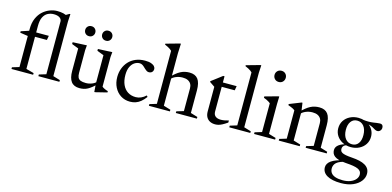

<svg xmlns="http://www.w3.org/2000/svg" viewBox="-84 -1230 4099 2007"><g transform="rotate(15 1966.0 -226.0)"><path d="M179 -41 263 -18V0H28.5V-18L104 -41V-451.5Q104 -520 125.8 -569Q147.5 -618 182.2 -648.8Q217 -679.5 257.2 -694.2Q297.5 -709 334.5 -709Q372.5 -709 402.2 -702Q432 -695 453 -679L405 -677L465.5 -713H475L470.5 -632.5V-41L547 -18V0H319.5V-18L395 -41V-615.5Q392.5 -639.5 370 -653.5Q347.5 -667.5 308.5 -667.5Q274 -667.5 244.5 -652.2Q215 -637 197 -602Q179 -567 179 -506.5ZM316 -435.5 307.5 -388.5H124.5L104.5 -377L19 -390V-405.5L111.5 -436L135 -435.5Z M721.5 -143Q721.5 -112 730.2 -93.8Q739 -75.5 759.8 -67.2Q780.5 -59 816 -59Q850.5 -59 882.8 -72Q915 -85 928.5 -104.5L946.5 -86Q920 -59 897.5 -40.5Q875 -22 854.2 -10.8Q833.5 0.5 812 5.2Q790.5 10 766 10Q704.5 10 675.5 -28.5Q646.5 -67 646.5 -144V-387.5L573.5 -416V-435.5L726 -442.5L721.5 -388.5ZM927 8.5 920 -83V-387.5L847 -416V-435.5L1001 -442.5L996 -388.5V-68Q1000.5 -63 1008.2 -58.5Q1016 -54 1025.2 -49.5Q1034.5 -45 1043.8 -41.8Q1053 -38.5 1061 -37V-22.5L936 8.5ZM722 -540.5Q697.5 -540.5 682.2 -556.2Q667 -572 667 -594.5Q667 -617 682.2 -632.8Q697.5 -648.5 722 -648.5Q746 -648.5 761.2 -632.8Q776.5 -617 776.5 -594.5Q776.5 -572 761.2 -556.2Q746 -540.5 722 -540.5ZM905 -540.5Q881 -540.5 865.8 -556.2Q850.5 -572 850.5 -594.5Q850.5 -617 865.8 -632.8Q881 -648.5 905 -648.5Q929.5 -648.5 944.8 -632.8Q960 -617 960 -594.5Q960 -572 944.8 -556.2Q929.5 -540.5 905 -540.5Z M1356.5 -445.5Q1398 -445.5 1423 -436.2Q1448 -427 1459.2 -413Q1470.5 -399 1470.5 -385.5Q1470.5 -371.5 1464.8 -360.8Q1459 -350 1448.2 -344.2Q1437.5 -338.5 1424 -338.5Q1410.5 -338.5 1399.5 -345.2Q1388.5 -352 1378.2 -361.8Q1368 -371.5 1357.8 -381.2Q1347.5 -391 1335.2 -397.8Q1323 -404.5 1308 -404.5Q1279.5 -404.5 1253.5 -387.8Q1227.5 -371 1211 -336.2Q1194.5 -301.5 1194.5 -248.5Q1194.5 -187 1214.5 -142.8Q1234.5 -98.5 1271.2 -75Q1308 -51.5 1358.5 -51.5Q1387 -51.5 1414.5 -63.5Q1442 -75.5 1466.5 -98.5L1478 -85.5Q1453.5 -52.5 1428 -31.2Q1402.5 -10 1373.8 0Q1345 10 1312 10Q1255 10 1211.2 -18Q1167.5 -46 1142.8 -94.8Q1118 -143.5 1118 -206Q1118 -255 1134 -298.2Q1150 -341.5 1180.2 -374.5Q1210.5 -407.5 1255 -426.5Q1299.5 -445.5 1356.5 -445.5Z M1807 -18 1883.5 -41V-287Q1883.5 -314.5 1872 -334.5Q1860.5 -354.5 1838 -365.5Q1815.5 -376.5 1782 -376.5Q1742.5 -376.5 1708.5 -362Q1674.5 -347.5 1660.5 -328L1642.5 -343.5Q1670.5 -372 1694.8 -391.8Q1719 -411.5 1741.8 -423.2Q1764.5 -435 1788 -440.2Q1811.5 -445.5 1837.5 -445.5Q1899.5 -445.5 1929.2 -406.8Q1959 -368 1959 -284V-41L2035 -18V0H1807ZM1743 0H1515.5V-18L1591 -41V-614.5Q1584.5 -622 1574 -629.5Q1563.5 -637 1548.2 -645.2Q1533 -653.5 1513.5 -661.5V-671.5L1661.5 -713H1671L1666.5 -607.5V-41L1743 -18Z M2199.5 -121Q2199.5 -87.5 2220 -70.5Q2240.5 -53.5 2278 -53.5Q2296 -53.5 2317 -57Q2338 -60.5 2363 -68V-45.5Q2332 -24 2309.5 -12.2Q2287 -0.5 2269 4Q2251 8.5 2233.5 8.5Q2201 8.5 2176.5 -4Q2152 -16.5 2138.2 -41.2Q2124.5 -66 2124.5 -102.5V-368.5L2069.5 -406V-415Q2079.5 -422.5 2090.2 -430.5Q2101 -438.5 2112.2 -447Q2123.5 -455.5 2135.2 -464.5Q2147 -473.5 2159.5 -483Q2172 -492.5 2185 -502.5H2199.5V-420ZM2170.5 -388.5V-435.5H2348.5L2340.5 -388.5Z M2536.5 -41 2613 -18V0H2385.5V-18L2461 -41V-614.5Q2454.5 -622 2444 -629.5Q2433.5 -637 2418.2 -645.2Q2403 -653.5 2383.5 -661.5V-671.5L2531.5 -713H2541L2536.5 -632.5Z M2761.5 -591.5Q2734.5 -591.5 2717.5 -609.2Q2700.5 -627 2700.5 -652.5Q2700.5 -677.5 2717.5 -695Q2734.5 -712.5 2761.5 -712.5Q2788.5 -712.5 2805.2 -695Q2822 -677.5 2822 -652.5Q2822 -627 2805.2 -609.2Q2788.5 -591.5 2761.5 -591.5ZM2807 -446 2804.5 -363.5V-41L2881.5 -18V0H2654V-18L2729.5 -41V-352.5Q2724 -358 2712.2 -365.2Q2700.5 -372.5 2685.8 -379.8Q2671 -387 2655.5 -392V-407L2799 -446Z M3071.5 -354V-41L3148 -18V0H2921V-18L2996.5 -41V-347Q2988.5 -355 2972.5 -363.2Q2956.5 -371.5 2922.5 -383.5V-396L3048.5 -446H3058ZM3212 -18 3288.5 -41V-287Q3288.5 -314.5 3277 -334.5Q3265.5 -354.5 3243 -365.5Q3220.5 -376.5 3187 -376.5Q3147.5 -376.5 3113.8 -362Q3080 -347.5 3065.5 -328L3047.5 -343.5Q3075.5 -372 3099.8 -391.8Q3124 -411.5 3146.8 -423.2Q3169.5 -435 3193 -440.2Q3216.5 -445.5 3242.5 -445.5Q3304.5 -445.5 3334.2 -406.8Q3364 -368 3364 -284V-41L3440 -18V0H3212Z M3661.5 261.5Q3613 261.5 3575 253.5Q3537 245.5 3511 230.2Q3485 215 3471.8 193.5Q3458.5 172 3458.5 144Q3458.5 124 3468.8 106Q3479 88 3501.2 72.2Q3523.5 56.5 3558 43.8Q3592.5 31 3641.5 20.5H3667.5V32.5Q3615.5 41 3585.8 56.2Q3556 71.5 3543.5 92Q3531 112.5 3531 137Q3531 165.5 3546.2 186Q3561.5 206.5 3593 217.2Q3624.5 228 3672.5 228Q3720.5 228 3756 214Q3791.5 200 3811.2 176.2Q3831 152.5 3831 125Q3831 105 3821.8 91.2Q3812.5 77.5 3792.2 68.2Q3772 59 3739 53.5Q3706 48 3658 45Q3611 41.5 3581 32.8Q3551 24 3534 10.8Q3517 -2.5 3510.2 -19Q3503.5 -35.5 3503.5 -54Q3503.5 -88.5 3535.2 -112.2Q3567 -136 3621 -147.5L3633 -138.5Q3605 -135 3590.5 -121.5Q3576 -108 3576 -86.5Q3576 -74.5 3580.5 -64.5Q3585 -54.5 3598 -47Q3611 -39.5 3637.2 -34.2Q3663.5 -29 3707 -26Q3752 -23 3788 -14.8Q3824 -6.5 3849.5 8.2Q3875 23 3888.5 45Q3902 67 3902 98.5Q3902 140.5 3873.2 177.8Q3844.5 215 3790.8 238.2Q3737 261.5 3661.5 261.5ZM3665 -128.5Q3615.5 -128.5 3575.2 -149Q3535 -169.5 3511.5 -205.2Q3488 -241 3488 -286.5Q3488 -333.5 3511.5 -369.2Q3535 -405 3575.2 -425.2Q3615.5 -445.5 3665 -445.5Q3702.5 -445.5 3734.8 -434Q3767 -422.5 3791.2 -401Q3815.5 -379.5 3829 -350.8Q3842.5 -322 3842.5 -287.5Q3842.5 -241 3819 -205Q3795.5 -169 3755.2 -148.8Q3715 -128.5 3665 -128.5ZM3670.5 -160.5Q3714 -161 3738 -194.2Q3762 -227.5 3761 -284.5Q3760 -345 3732.5 -379.8Q3705 -414.5 3659.5 -414Q3617 -413.5 3592.8 -380.5Q3568.5 -347.5 3569 -290Q3570 -230 3597.5 -195Q3625 -160 3670.5 -160.5ZM3727 -412 3710.5 -439Q3746.5 -434 3774.5 -434.2Q3802.5 -434.5 3824.5 -437.5Q3846.5 -440.5 3864.5 -443.5Q3882.5 -446.5 3898.5 -446.5Q3915 -446.5 3923.8 -437.2Q3932.5 -428 3932.5 -409Q3932.5 -389.5 3919.5 -376.2Q3906.5 -363 3889 -363Q3875.5 -363 3862.8 -370.5Q3850 -378 3833.5 -387.5Q3817 -397 3791.5 -404.5Q3766 -412 3727 -412Z"/></g></svg>

Font: Newsreader 24pt
Style: Regular
Weight: 400
Designer: Hugues Gentile
Foundry: Production Type
Version: Version 1.003